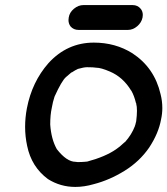

<svg xmlns="http://www.w3.org/2000/svg" viewBox="-20 -712 660 757"><path d="M277 25Q218 25 169 -6Q104 -54 87 -137Q79 -174 79 -212Q79 -248 86 -285Q106 -389 171 -463Q245 -544 350 -544Q435 -544 502 -502Q589 -445 613 -341Q620 -314 620 -286Q620 -264 615 -241Q605 -186 568 -130Q530 -75 471 -38.5Q412 -2 350 14Q312 25 277 25ZM286 -73Q302 -73 313 -74L324 -75Q395 -94 437 -123Q451 -132 471 -151Q472 -152 473 -152Q499 -181 512 -215Q512 -218 513 -218L517 -234Q520 -258 520 -275Q520 -293 517 -303V-305L516 -306Q509 -335 498 -354Q498 -355 497 -355Q465 -408 413 -430Q378 -445 360 -445Q349 -447 323 -447Q311 -447 286 -440L285 -439Q276 -435 269.5 -430.5Q263 -426 261 -426L240 -408Q223 -393 195 -331Q188 -310 184 -286Q178 -259 178 -221Q182 -163 204 -124Q243 -74 278 -74ZM290 -594Q270 -594 258 -608Q250 -619 250 -633Q250 -638 251 -643Q254 -663 271.5 -677.5Q289 -692 309 -692H503Q523 -692 535 -677Q543 -667 543 -653Q543 -648 542 -643Q538 -623 521 -608.5Q504 -594 484 -594Z"/></svg>

Font: Bad Comic
Style: Italic
Weight: 400
Italic angle: -11°
Designer: GGBotNet
Foundry: GGBotNet
Version: 0.95